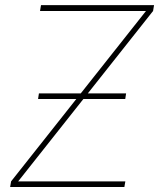

<svg xmlns="http://www.w3.org/2000/svg" viewBox="-20 -748 636 768"><path d="M20.5 0 24.4 -22.5 564 -704.1H140.1L144 -727.5H596.2L592.3 -704.1L52.7 -22.5H481.4L477.5 0ZM132.3 -352.1 135.7 -374.5H484.4L481 -352.1Z"/></svg>

Font: Inter 20pt Thin
Style: Italic
Weight: 250
Italic angle: -9.3988°
Version: Version 4.001;git-66647c0bb